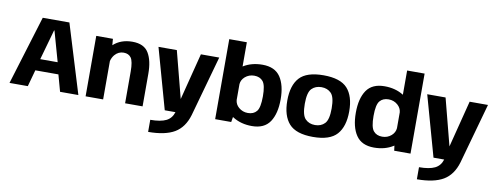

<svg xmlns="http://www.w3.org/2000/svg" viewBox="-76 -1203 4793 1855"><g transform="rotate(10 2320.0 -276.0)"><path d="M29 0H208.5L253.5 -163H480L525 0H704.5L497.5 -675.5H236ZM281.5 -277.5 365 -574H369L452.5 -277.5Z M775.5 0H947.5V-377C953.5 -400 963.5 -420.5 977.5 -437.5C1001.5 -465.5 1030.5 -479.5 1065 -479.5C1098 -479.5 1122.5 -468 1138.5 -445.5C1154.5 -422.5 1163 -378 1163 -312.5V0H1334.5V-320.5C1334.5 -405 1320 -472.5 1290 -522.5C1260 -573 1207 -598 1130 -598C1054.5 -598 992.5 -575.5 944 -531L939 -593H775.5Z M1552 0H1657C1644.5 41.5 1620 71 1584.5 88.5C1548.5 106 1497 115 1430 115V233.5C1541.5 233.5 1627.5 215 1688.5 179C1749.5 142.5 1792 83 1816.5 0L1982 -593H1802L1685 -134L1566 -593H1386Z M2046.5 0H2204L2212.5 -50.5C2215.5 -49 2218 -47 2221 -45C2273.5 -12.5 2335.5 4 2406.5 4C2487.5 4 2546 -23 2582.5 -77C2618.5 -131 2636.5 -205 2636.5 -298C2636.5 -391 2618.5 -464 2582.5 -517.5C2546 -571 2487.5 -597.5 2406.5 -597.5C2335.5 -597.5 2273.5 -581 2221 -548.5C2220.5 -548 2219.5 -547.5 2219 -547V-785H2046.5ZM2219 -375C2221.5 -403 2234 -426.5 2256.5 -446.5C2282 -468.5 2312 -479.5 2346.5 -479.5C2383.5 -479.5 2412.5 -467.5 2432.5 -443C2452.5 -418.5 2462.5 -370 2462.5 -297C2462.5 -223 2452.5 -174 2432.5 -150C2412.5 -125.5 2383.5 -113.5 2346.5 -113.5C2312 -113.5 2282 -124.5 2256.5 -146.5C2234 -166 2221.5 -190 2219 -219Z M3005.5 5C3116 5 3194 -21 3240 -72.5C3286 -124 3309 -199.5 3309 -298.5C3309 -398 3286 -473 3240 -523.5C3194 -574 3116 -599.5 3005.5 -599.5C2895 -599.5 2816.5 -574 2770.5 -523.5C2724.5 -473 2701.5 -398 2701.5 -298.5C2701.5 -199.5 2724.5 -124 2770.5 -72.5C2816.5 -21 2895 5 3005.5 5ZM3005.5 -111.5C2966 -111.5 2934.5 -124 2910 -149C2885.5 -174 2873.5 -223.5 2873.5 -297.5C2873.5 -372 2885.5 -421 2910 -446C2934.5 -470.5 2966 -483 3005.5 -483C3044.5 -483 3076.5 -470.5 3100.5 -446C3125 -421 3137 -372 3137 -297.5C3137 -223.5 3125 -174 3100.5 -149C3076.5 -124 3044.5 -111.5 3005.5 -111.5Z M3803 0H3963V-785H3791.5V-547C3791 -547.5 3790 -548 3789.5 -548.5C3737.5 -581 3675.5 -597.5 3604.5 -597.5C3523.5 -597.5 3465 -571 3428.5 -518C3392 -464.5 3374 -391.5 3374 -298C3374 -204.5 3392 -130.5 3428.5 -77C3465 -23 3523.5 4 3604.5 4C3675.5 4 3737.5 -12.5 3789.5 -45C3792 -46.5 3794 -48 3796.5 -49.5ZM3791.5 -219C3789 -190.5 3776.5 -166.5 3754 -146.5C3729 -124.5 3699 -113.5 3664.5 -113.5C3627.5 -113.5 3598.5 -125.5 3578.5 -150C3558 -174 3548 -223 3548 -297C3548 -370.5 3558 -419 3578.5 -443.5C3598.5 -467.5 3627.5 -479.5 3664.5 -479.5C3699 -479.5 3729 -468.5 3754 -446.5C3776.5 -426.5 3789 -403 3791.5 -375Z M4188.5 0H4293.5C4281 41.5 4256.5 71 4221 88.5C4185 106 4133.5 115 4066.5 115V233.5C4178 233.5 4264 215 4325 179C4386 142.5 4428.5 83 4453 0L4618.5 -593H4438.5L4321.5 -134L4202.5 -593H4022.5Z"/></g></svg>

Font: Anybody
Style: Bold
Weight: 700
Designer: Tyler Finck
Foundry: Etcetera Type Company
Version: Version 1.110